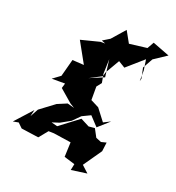

<svg xmlns="http://www.w3.org/2000/svg" viewBox="-193 -1051 1134 1238"><g transform="rotate(20 374.0 -432.0)"><path d="M660 -655 645 -726 684 -796 773 -855 655 -900 629 -854 507 -839 463 -918 385 -829 336 -799 363 -788H331L201 -755L281 -611L201 -616L169 -496L116 -457H208L198 -423L285 -348L316 -329L268 -342L201 -314L101 -239L70 -183L81 -229L-25 -112L13 -119L44 -89L164 -72L213 -132L250 -131L371 -113L367 -12L442 11L433 54L542 39L495 -4L582 -129L590 -191L554 -182L517 -197L487 -253L445 -249L385 -280L254 -181L212 -192L262 -208L330 -246L379 -295L437 -323L495 -261L571 -329L523 -305L461 -386L404 -415V-508L430 -541L419 -602L422 -702L437 -583L337 -541L421 -585L429 -614L486 -712L532 -684L645 -783L656 -709L655 -636Z"/></g></svg>

Font: Hussar Lance
Style: ExBdObl
Weight: 700
Foundry: Cannot Into Space Fonts, PlusOne Fonts
Version: Version 2.270